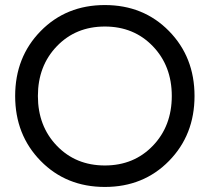

<svg xmlns="http://www.w3.org/2000/svg" viewBox="-20 -730 830 760"><path d="M141 -93Q40 -196 40 -350Q40 -504 141 -607Q242 -710 395 -710Q548 -710 649 -607Q750 -504 750 -350Q750 -196 649 -93Q548 10 395 10Q242 10 141 -93ZM205 -547Q130 -469 130 -350Q130 -231 205 -153Q280 -75 395 -75Q510 -75 585 -153Q660 -231 660 -350Q660 -469 585 -547Q510 -625 395 -625Q280 -625 205 -547Z"/></svg>

Font: renner_400book
Style: Book
Weight: 400
Version: Version 003.000 ; ttfautohint (v0.97) -l 8 -r 50 -G 200 -x 1